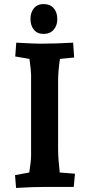

<svg xmlns="http://www.w3.org/2000/svg" viewBox="-20 -920 445 945"><path d="M54 -58 124 -71Q133 -127 133 -155V-551Q133 -572 125 -630L55 -642L60 -710Q150 -705 179 -705Q252 -705 340 -710L345 -637L275 -630Q266 -569 266 -521V-185Q266 -141 274 -71L349 -65L343 0H204Q141 0 59 5ZM130 -826Q130 -859 147 -879.5Q164 -900 195 -900Q226 -900 244 -880Q262 -860 262 -826Q262 -794 244 -773.5Q226 -753 195 -753Q164 -753 147 -773.5Q130 -794 130 -826Z"/></svg>

Font: Andada Pro ExtraBold
Style: Regular
Weight: 800
Designer: Carolina Giovagnoli
Foundry: Huerta Tipografica
Version: Version 3.005; ttfautohint (v1.8.4)